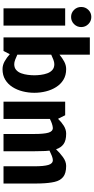

<svg xmlns="http://www.w3.org/2000/svg" viewBox="378 -1130 760 1557"><g transform="rotate(90 758.5 -352.0)"><path d="M118 -548Q84 -548 60.5 -572Q37 -596 37 -630Q37 -664 60.5 -688Q84 -712 118 -712Q152 -712 176 -688Q200 -664 200 -630Q200 -596 176 -572Q152 -548 118 -548ZM48 0V-500H188V0Z M591 -250Q591 -274 587.5 -302Q584 -330 575 -355Q566 -380 548 -396Q530 -412 501 -412Q485 -412 465 -404.5Q445 -397 424 -387V-112Q445 -102 465 -94.5Q485 -87 501 -87Q530 -87 548 -103Q566 -119 575 -144Q584 -169 587.5 -197.5Q591 -226 591 -250ZM424 -700V-454Q450 -476 479.5 -492Q509 -508 541 -508Q591 -508 627 -486Q663 -464 686.5 -427Q710 -390 721.5 -344Q733 -298 733 -250Q733 -202 721.5 -156Q710 -110 686.5 -73Q663 -36 627 -14Q591 8 541 8Q508 8 477 -9.5Q446 -27 420 -51L394 0H284V-700Z M1469 -250V0H1329V-250Q1329 -328 1318 -364Q1307 -400 1279 -400Q1265 -400 1243.5 -391.5Q1222 -383 1202 -373Q1204 -357 1205 -339Q1206 -321 1206 -302L1207 -250V0H1067V-250Q1067 -328 1056.5 -364Q1046 -400 1018 -400Q1002 -399 983 -392.5Q964 -386 945 -376V0H805V-500H915L944 -442Q969 -469 1000 -488.5Q1031 -508 1064 -508H1065Q1120 -508 1149 -487Q1178 -466 1191 -426Q1219 -456 1254.5 -482Q1290 -508 1326 -508Q1385 -508 1415 -484Q1445 -460 1455.5 -414Q1466 -368 1468 -302Z"/></g></svg>

Font: Epunda Sans
Style: Bold
Weight: 700
Designer: Simon Atzbach
Foundry: typofactur
Version: Version 2.204; ttfautohint (v1.8.4.7-5d5b)